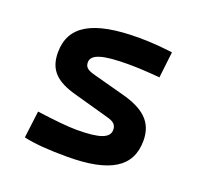

<svg xmlns="http://www.w3.org/2000/svg" viewBox="-100 -637 786 756"><g transform="rotate(20 293.0 -258.5)"><path d="M252.9 9.8C432.1 9.8 514.6 -41.5 514.6 -151.9C514.6 -229 468.8 -271 372.1 -295.9L247.1 -329.6C216.8 -337.4 203.1 -345.7 203.1 -367.7C203.1 -400.9 248.5 -415 356.4 -415C390.1 -415 431.6 -413.1 488.3 -408.2L501 -517.6C450.7 -523.9 405.8 -527.3 359.4 -527.3C167.5 -527.3 79.1 -476.1 79.1 -363.8C79.1 -290.5 118.2 -254.4 200.7 -231.9L349.6 -190.4C376 -183.1 388.2 -173.3 388.2 -151.4C388.2 -117.2 347.7 -102.5 252.9 -102.5C215.3 -102.5 161.6 -107.9 85.4 -118.2L71.3 -4.9C117.2 5.4 174.3 9.8 252.9 9.8Z"/></g></svg>

Font: Cascadia Mono SemiBold
Style: Regular
Weight: 600
Monospace: yes
Designer: Aaron Bell
Foundry: Saja Typeworks
Version: Version 2404.023